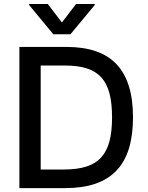

<svg xmlns="http://www.w3.org/2000/svg" viewBox="-20 -969 762 989"><path d="M79.9 -727.3H322.8Q496.8 -727.3 581 -637.4Q665.1 -547.6 665.1 -364.7Q665.1 -272.7 644.2 -204.4Q623.2 -136 580.1 -90.6Q536.9 -45.1 471.1 -22.5Q405.2 0 315.3 0H79.9ZM189.6 -631.4V-95.9H309.3Q378.2 -95.9 425.4 -111.2Q472.7 -126.4 502 -159.1Q531.2 -191.8 544.2 -242.5Q557.2 -293.3 557.2 -364.7Q557.2 -435.7 544.4 -486.3Q531.6 -536.9 503 -569.1Q474.4 -601.2 428.4 -616.3Q382.5 -631.4 316.1 -631.4ZM130 -948.5H225.9L299 -853.3L371.8 -948.5H468V-943.2L343 -792.6H254.6L130 -943.2Z"/></svg>

Font: Cannonade Med
Style: Regular
Weight: 500
Designer: Rasmus Andersson
Foundry: rsms
Version: Version 3.012;git-f93a4a705